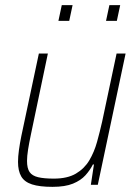

<svg xmlns="http://www.w3.org/2000/svg" viewBox="-20 -718 535 746"><path d="M184 8Q134 8 104.5 -1.5Q75 -11 62.5 -32.5Q50 -54 50 -89Q50 -109 53.5 -134.5Q57 -160 63 -190L131 -510H166L100 -195Q93 -162 89 -136.5Q85 -111 85 -93Q85 -64 95 -49.5Q105 -35 128 -29.5Q151 -24 189 -24Q242 -24 275 -43.5Q308 -63 327 -95Q346 -127 357 -166.5Q368 -206 377 -246L433 -510H468L360 0H333L345 -79H341Q330 -57 312 -37Q294 -17 263.5 -4.5Q233 8 184 8ZM392 -637 405 -698H447L434 -637ZM207 -637 220 -698H262L249 -637Z"/></svg>

Font: Saira SemiCondensed Thin
Style: Italic
Weight: 250
Width: 4
Italic angle: -12°
Designer: Hector Gatti with collaboration of the Omnibus-Type team
Foundry: Omnibus-Type
Version: Version 1.101